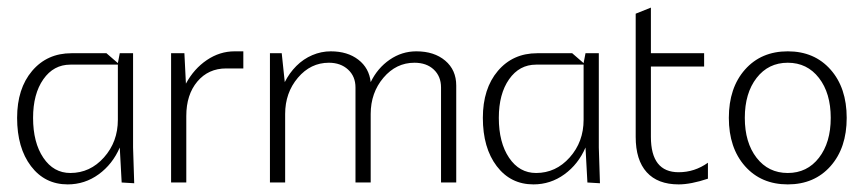

<svg xmlns="http://www.w3.org/2000/svg" viewBox="-20 -480 2272 505"><path d="M25 -170Q25 -247 64.5 -293.5Q104 -340 168 -340H260L290 -314L295 -340H330V-92L333 2L300 0L295 -92Q276 -48 239.5 -21.5Q203 5 158 5Q98 5 61.5 -43Q25 -91 25 -170ZM67 -170Q67 -105 94 -65Q121 -25 165 -25Q217 -25 253.5 -66Q290 -107 290 -165V-310H165Q121 -310 94 -271.5Q67 -233 67 -170Z M430 0V-340H465L469 -260Q490 -299 524 -322Q558 -345 597 -345H620V-300H575Q528 -300 499 -265.5Q470 -231 470 -175V0Z M690 0V-340H721L729 -264Q741 -288 759.5 -306.5Q778 -325 801.5 -335Q825 -345 850 -345Q894 -345 922.5 -323Q951 -301 955 -264Q973 -301 1005 -323Q1037 -345 1075 -345Q1122 -345 1151 -320.5Q1180 -296 1180 -255V0H1140V-250Q1140 -279 1121 -297Q1102 -315 1070 -315Q1022 -315 988.5 -275.5Q955 -236 955 -180V0H915V-250Q915 -279 895.5 -297Q876 -315 845 -315Q797 -315 763.5 -275.5Q730 -236 730 -180V0Z M1250 -170Q1250 -247 1289.5 -293.5Q1329 -340 1393 -340H1485L1515 -314L1520 -340H1555V-92L1558 2L1525 0L1520 -92Q1501 -48 1464.5 -21.5Q1428 5 1383 5Q1323 5 1286.5 -43Q1250 -91 1250 -170ZM1292 -170Q1292 -105 1319 -65Q1346 -25 1390 -25Q1442 -25 1478.5 -66Q1515 -107 1515 -165V-310H1390Q1346 -310 1319 -271.5Q1292 -233 1292 -170Z M1652 -444 1692 -460V-340H1832V-305H1692V-120Q1692 -27 1765 -27Q1807 -27 1842 -52V-10Q1797 5 1765 5Q1710 5 1681 -27Q1652 -59 1652 -120Z M1939.5 -43Q1897 -91 1897 -170Q1897 -249 1939.5 -297Q1982 -345 2052 -345Q2122 -345 2164.5 -297Q2207 -249 2207 -170Q2207 -91 2164.5 -43Q2122 5 2052 5Q1982 5 1939.5 -43ZM1970 -275Q1939 -235 1939 -170Q1939 -105 1970 -65Q2001 -25 2052 -25Q2103 -25 2134 -65Q2165 -105 2165 -170Q2165 -235 2134 -275Q2103 -315 2052 -315Q2001 -315 1970 -275Z"/></svg>

Font: Glametrix
Style: Light
Weight: 300
Designer: gluk
Foundry: gluk
Version: Version 0.40